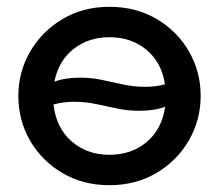

<svg xmlns="http://www.w3.org/2000/svg" viewBox="-20 -530 644 565"><path d="M302 15Q224.5 15 163.8 -20.8Q103 -56.5 68.5 -116.2Q34 -176 34 -247.5Q34 -318 68.5 -377.8Q103 -437.5 163.8 -473.8Q224.5 -510 302 -510Q380 -510 440.8 -474.2Q501.5 -438.5 536 -378.8Q570.5 -319 570.5 -247.5Q570.5 -177 536 -117.2Q501.5 -57.5 440.8 -21.2Q380 15 302 15ZM217 -301.5Q249 -301.5 280.2 -294.8Q311.5 -288 343.2 -281.2Q375 -274.5 408 -274.5Q438.5 -274.5 465.5 -282Q455.5 -346.5 411 -383.5Q366.5 -420.5 302 -420.5Q240 -420.5 196 -385.5Q152 -350.5 140 -289.5Q170 -301.5 217 -301.5ZM302 -74.5Q367 -74.5 411.8 -112.2Q456.5 -150 466 -216Q436 -204 388.5 -204Q357 -204 325.8 -210.5Q294.5 -217 262.8 -223.8Q231 -230.5 198 -230.5Q166 -230.5 137.5 -222.5Q145 -154 190.5 -114.2Q236 -74.5 302 -74.5Z"/></svg>

Font: Geologica
Style: Regular
Weight: 400
Designer: Sindre Bremnes, Frode Helland
Foundry: Monokrom Skriftforlag AS
Version: Version 1.010; ttfautohint (v1.8.4.7-5d5b);gftools[0.9.28]